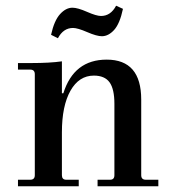

<svg xmlns="http://www.w3.org/2000/svg" viewBox="-20 -653 606 673"><path d="M183 -519 159 -531Q170 -581 190.5 -603.5Q211 -626 234 -626Q252 -626 285 -611.5Q318 -597 334 -597Q368 -597 387 -633L411 -622Q400 -570 380 -548Q360 -526 337 -526Q319 -526 285.5 -540.5Q252 -555 236 -555Q202 -555 183 -519ZM43 0V-23H86Q102 -23 102 -39V-393Q102 -409 86 -409H43V-432H90Q155 -432 197 -438V-326H202Q239 -444 354 -444Q475 -444 475 -304V-39Q475 -23 491 -23H535V0H322V-23H366Q381 -23 381 -39V-289Q381 -341 364 -364.5Q347 -388 309 -388Q257 -388 227 -335Q197 -282 197 -189V-39Q197 -23 212 -23H256V0Z"/></svg>

Font: Arapey
Style: Regular
Weight: 400
Designer: Eduardo Rodriguez Tunni
Foundry: Eduardo Rodriguez Tunni
Version: Version 4.000